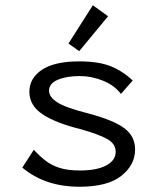

<svg xmlns="http://www.w3.org/2000/svg" viewBox="-20 -702 603 732"><path d="M283 10Q152 10 65 -63L109 -131Q129 -109 151.5 -91Q174 -73 205.5 -62.5Q237 -52 285 -52Q348 -52 384.5 -71Q421 -90 421 -123Q421 -153 390.5 -171Q360 -189 286 -210Q195 -232 143.5 -265.5Q92 -299 92 -352Q92 -404 140 -436Q188 -468 282 -468Q356 -468 402 -449.5Q448 -431 486 -395L441 -344Q416 -377 372.5 -394.5Q329 -412 284 -412Q234 -412 200.5 -398Q167 -384 167 -356Q167 -332 199 -311.5Q231 -291 319 -269Q415 -243 455 -212.5Q495 -182 495 -132Q495 -73 442.5 -31.5Q390 10 283 10ZM282 -507 241 -536 334 -682 392 -640Z"/></svg>

Font: Inconsolata SemiExpanded
Style: Regular
Weight: 400
Width: 6
Monospace: yes
Designer: Raph Levien, Cyreal, Brenton Simpson
Foundry: Raph Levien, Cyreal, Google
Version: Version 3.100; ttfautohint (v1.8.4.7-5d5b)